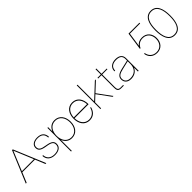

<svg xmlns="http://www.w3.org/2000/svg" viewBox="350 -2332 4132 4132"><g transform="rotate(-45 2415.5 -266.0)"><path d="M612 0H638L338 -719V-720H314V-719L14 0H40L134 -227H518ZM143 -249 326 -691 509 -249Z M896 12C994 12 1092 -27 1092 -134C1092 -208 1054 -252 906 -275C765 -296 727 -325 727 -399C727 -472 796 -511 886 -511C1003 -511 1052 -455 1057 -360H1080C1075 -466 1016 -532 886 -532C781 -532 704 -483 704 -398C704 -314 750 -276 898 -254C1040 -233 1069 -198 1069 -133C1069 -45 990 -9 896 -9C781 -9 715 -71 711 -170H688C691 -64 763 12 896 12Z M1191 -520V-289C1190 -279 1190 -270 1190 -260C1190 -250 1190 -241 1191 -231V200H1213V-131C1246 -46 1315 12 1413 12C1563 12 1642 -111 1642 -260C1642 -409 1563 -532 1413 -532C1315 -532 1246 -474 1213 -389V-520ZM1211 -260C1211 -395 1280 -510 1415 -510C1550 -510 1620 -395 1620 -260C1620 -125 1550 -10 1415 -10C1280 -10 1211 -125 1211 -260Z M1953 12C2072 12 2145 -65 2171 -175H2149C2125 -79 2056 -11 1953 -11C1822 -11 1753 -122 1751 -254H2178V-261C2178 -409 2101 -532 1953 -532C1805 -532 1728 -409 1728 -260C1728 -111 1805 12 1953 12ZM1751 -278C1757 -405 1826 -509 1953 -509C2080 -509 2149 -405 2155 -278Z M2284 0H2306V-183L2434 -303L2656 0H2682L2450 -317L2668 -520H2636L2306 -212V-720H2284Z M2816 -680V-520H2715V-499H2816V-121C2816 -61 2821 0 2916 0H2997V-21H2913C2846 -21 2838 -64 2838 -120V-499H2997V-520H2838V-680Z M3426 0H3449V-385C3449 -476 3387 -532 3270 -532C3161 -532 3071 -475 3071 -360H3094C3094 -469 3176 -509 3270 -509C3374 -509 3427 -469 3427 -382V-333L3236 -289C3102 -259 3049 -216 3049 -133C3049 -52 3103 12 3212 12C3305 12 3385 -28 3426 -118ZM3071 -134C3071 -210 3123 -240 3238 -267L3427 -312V-231C3427 -83 3334 -11 3211 -11C3117 -11 3071 -64 3071 -134Z M4007 12C4142 12 4224 -89 4224 -223C4224 -358 4141 -458 4006 -458C3927 -458 3876 -433 3834 -380L3880 -698H4192V-720H3860L3801 -315H3821C3854 -388 3910 -436 4007 -436C4127 -436 4200 -346 4200 -223C4200 -100 4127 -10 4007 -10C3893 -10 3826 -82 3811 -177H3789C3802 -71 3878 12 4007 12Z M4544 12C4718 12 4773 -155 4773 -360C4773 -565 4718 -732 4544 -732C4371 -732 4315 -565 4315 -360C4315 -155 4371 12 4544 12ZM4337 -360C4337 -551 4383 -710 4544 -710C4706 -710 4752 -551 4752 -360C4752 -169 4706 -10 4544 -10C4383 -10 4337 -169 4337 -360Z"/></g></svg>

Font: Aspekta 50
Style: Regular
Weight: 50
Designer: Ivo Dolenc
Version: Version 2.000